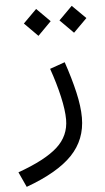

<svg xmlns="http://www.w3.org/2000/svg" viewBox="-149 -612 501 913"><g transform="rotate(-5 101.0 -155.5)"><path d="M-4.9 -510.7 59.1 -574.7 123 -510.7 59.1 -446.3ZM165 -510.7 229 -574.7 293.5 -510.7 229 -446.3ZM100.6 -285.2 172.4 -310.5Q199.7 -230.5 215.3 -162.6Q231 -94.7 231 -41Q231 63.5 161.6 136.2Q92.3 209 -59.1 264.2L-92.3 191.9Q37.6 145.5 96.4 92.5Q155.3 39.6 155.3 -38.6Q155.3 -83.5 140.6 -148.2Q126 -212.9 100.6 -285.2Z"/></g></svg>

Font: Estedad-FD Regular
Style: FD-Regular
Weight: 400
Designer: Amin Abedi
Version: Version 7.3